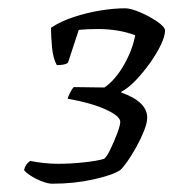

<svg xmlns="http://www.w3.org/2000/svg" viewBox="-20 -789 418 463"><path d="M106 -346Q96 -346 81.5 -351.5Q67 -357 54.5 -365Q42 -373 38 -379Q41 -390 46 -395Q51 -400 53 -401Q67 -398 85 -396Q103 -394 120 -394Q150 -394 182.5 -397.5Q215 -401 231 -406Q237 -410 246 -428.5Q255 -447 262.5 -467Q270 -487 270 -495Q270 -509 235 -525Q200 -541 143 -551Q144 -555 148.5 -564.5Q153 -574 158 -579L232 -578Q259 -597 279.5 -633.5Q300 -670 306 -704Q266 -719 216 -719Q203 -719 191.5 -718.5Q180 -718 170 -717L144 -638Q138 -632 117 -632Q108 -648 105.5 -674.5Q103 -701 103 -722Q125 -737 156.5 -747.5Q188 -758 221 -763.5Q254 -769 282 -769Q295 -769 317.5 -759.5Q340 -750 359 -737Q378 -724 378 -715Q378 -702 368 -681Q358 -660 342 -637.5Q326 -615 308 -596Q290 -577 273 -568L272 -566Q335 -544 335 -505Q335 -493 327.5 -474Q320 -455 309 -435Q298 -415 287 -399.5Q276 -384 270 -379Q253 -367 206 -356.5Q159 -346 106 -346Z"/></svg>

Font: Texturina 72pt 72pt Light
Style: Italic
Weight: 300
Italic angle: -11°
Designer: Guillermo Torres Carreño
Foundry: Omnibus-Type
Version: Version 1.002; ttfautohint (v1.8.3)